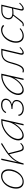

<svg xmlns="http://www.w3.org/2000/svg" viewBox="1511 -1963 459 3521"><g transform="rotate(-90 1740.5 -202.5)"><path d="M42 -135Q42 -163 48 -194Q61 -258 94.5 -307.5Q128 -357 174.5 -384.5Q221 -412 272 -412Q332 -412 364.5 -374.5Q397 -337 397 -274Q397 -246 391 -216Q378 -154 345 -104Q312 -54 265.5 -25.5Q219 3 166 3Q107 3 74.5 -34Q42 -71 42 -135ZM365 -216Q371 -245 371 -271Q371 -326 344.5 -358Q318 -390 268 -390Q225 -390 185 -366Q145 -342 115.5 -297.5Q86 -253 74 -195Q68 -165 68 -138Q68 -81 95.5 -49.5Q123 -18 172 -18Q217 -18 257 -44Q297 -70 325.5 -115.5Q354 -161 365 -216Z M868 -60 880 -48Q855 -21 833.5 -8.5Q812 4 786 4Q758 4 743 -15Q728 -34 717 -80L672 -261Q609 -209 565.5 -145.5Q522 -82 505 0H481L568 -408H593L528 -113Q560 -178 610 -229.5Q660 -281 710.5 -316Q761 -351 831 -394L859 -411L882 -399L831 -368Q738 -313 691 -277L740 -87Q750 -49 761 -34Q772 -19 793 -19Q829 -19 868 -60Z M1317 -408 1226 0H1201L1241 -175Q1199 -100 1136.5 -48.5Q1074 3 1014 3Q973 3 949.5 -25Q926 -53 926 -97Q926 -113 929 -129Q945 -205 1001.5 -269Q1058 -333 1133 -370.5Q1208 -408 1277 -408ZM1263 -278 1287 -387H1274Q1212 -387 1143.5 -352.5Q1075 -318 1023 -258.5Q971 -199 956 -129Q953 -114 953 -100Q953 -64 972 -42Q991 -20 1022 -20Q1069 -20 1120.5 -60Q1172 -100 1211.5 -160.5Q1251 -221 1263 -278Z M1584 -214Q1626 -205 1647 -183Q1668 -161 1668 -129Q1668 -117 1665 -103Q1652 -53 1609 -24.5Q1566 4 1508 4Q1453 4 1416.5 -21Q1380 -46 1376 -90L1396 -99Q1401 -59 1432.5 -38.5Q1464 -18 1510 -18Q1570 -18 1608 -50.5Q1646 -83 1646 -130Q1646 -166 1609.5 -185Q1573 -204 1501 -204L1504 -222Q1571 -222 1613.5 -244Q1656 -266 1666 -305Q1669 -314 1669 -324Q1669 -353 1644.5 -371.5Q1620 -390 1574 -390Q1529 -390 1495.5 -371Q1462 -352 1446 -318L1428 -329Q1447 -368 1486.5 -390Q1526 -412 1577 -412Q1632 -412 1662 -388.5Q1692 -365 1692 -328Q1692 -316 1689 -302Q1680 -269 1653 -246.5Q1626 -224 1584 -214Z M2150 -408 2059 0H2034L2074 -175Q2032 -100 1969.5 -48.5Q1907 3 1847 3Q1806 3 1782.5 -25Q1759 -53 1759 -97Q1759 -113 1762 -129Q1778 -205 1834.5 -269Q1891 -333 1966 -370.5Q2041 -408 2110 -408ZM2096 -278 2120 -387H2107Q2045 -387 1976.5 -352.5Q1908 -318 1856 -258.5Q1804 -199 1789 -129Q1786 -114 1786 -100Q1786 -64 1805 -42Q1824 -20 1855 -20Q1902 -20 1953.5 -60Q2005 -100 2044.5 -160.5Q2084 -221 2096 -278Z M2638 -62Q2576 4 2532 4Q2516 4 2506.5 -5.5Q2497 -15 2497 -34Q2497 -45 2500 -58L2577 -387H2533Q2462 -387 2421.5 -350Q2381 -313 2360 -229Q2328 -102 2294 -47.5Q2260 7 2210 7Q2185 7 2170 -4L2178 -22Q2190 -15 2207 -15Q2248 -15 2278 -65.5Q2308 -116 2338 -232Q2361 -326 2409.5 -367Q2458 -408 2537 -408H2607L2525 -59Q2523 -52 2523 -41Q2523 -19 2542 -19Q2575 -19 2626 -74Z M2949 -390Q2906 -390 2865 -365.5Q2824 -341 2793.5 -296.5Q2763 -252 2750 -195Q2743 -167 2743 -138Q2743 -82 2771 -50Q2799 -18 2848 -18Q2882 -18 2913.5 -32.5Q2945 -47 2971 -72L2984 -58Q2954 -29 2917.5 -12.5Q2881 4 2843 4Q2784 4 2750.5 -34Q2717 -72 2717 -137Q2717 -164 2723 -194Q2736 -256 2771 -306Q2806 -356 2854 -384Q2902 -412 2954 -412Q3014 -412 3044 -373L3026 -356Q2997 -390 2949 -390Z M3451 -68Q3418 -32 3391.5 -14Q3365 4 3341 4Q3325 4 3316 -5.5Q3307 -15 3307 -33Q3307 -42 3310 -54L3342 -191Q3299 -185 3257 -185Q3241 -185 3234 -186L3161 -90Q3156 -84 3131.5 -52Q3107 -20 3088 -8Q3069 4 3048 4Q3035 4 3018 -1L3025 -18Q3034 -15 3044 -15Q3066 -15 3082.5 -29.5Q3099 -44 3133 -86Q3136 -90 3139 -94Q3142 -98 3145 -102L3214 -190Q3182 -198 3164 -219Q3146 -240 3146 -272Q3146 -284 3149 -299Q3160 -350 3201.5 -379Q3243 -408 3307 -408H3416L3334 -59Q3332 -52 3332 -41Q3332 -19 3351 -19Q3369 -19 3389.5 -34Q3410 -49 3439 -80ZM3347 -212 3388 -388H3303Q3250 -388 3215.5 -363.5Q3181 -339 3171 -296Q3169 -282 3169 -275Q3169 -241 3193.5 -223Q3218 -205 3261 -205Q3306 -205 3347 -212Z"/></g></svg>

Font: Ysabeau Extralight
Style: Italic
Weight: 200
Italic angle: -12°
Designer: Christian Thalmann (Catharsis Fonts)
Version: Version 0.003